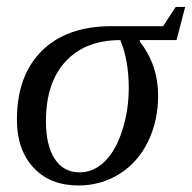

<svg xmlns="http://www.w3.org/2000/svg" viewBox="-20 -536 565 565"><path d="M213.9 -28.8Q255.4 -28.8 288.1 -60.8Q320.8 -92.8 339.8 -152.3Q358.9 -211.9 358.9 -276.9Q358.9 -358.9 334 -418Q231.4 -418 173.3 -355.5Q115.2 -293 115.2 -179.7Q115.2 -107.9 141.1 -68.4Q167 -28.8 213.9 -28.8ZM391.6 -418 391.1 -414.6Q445.3 -343.8 445.3 -255.4Q445.3 -180.2 415.5 -119.1Q385.7 -58.1 331.5 -24.2Q277.3 9.8 210.9 9.8Q127.4 9.8 78.6 -42.7Q29.8 -95.2 29.8 -184.1Q29.8 -313.5 103 -386.2Q176.3 -459 308.6 -459H460L497.1 -515.6H524.9L499.5 -418Z"/></svg>

Font: Liberation Serif
Style: Italic
Weight: 400
Italic angle: -16.333°
Designer: Steve Matteson
Foundry: Ascender Corporation
Version: Version 2.1.5